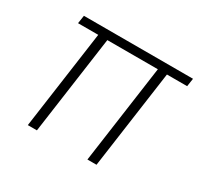

<svg xmlns="http://www.w3.org/2000/svg" viewBox="-117 -675 860 823"><g transform="rotate(30 313.0 -263.0)"><path d="M106 0 174 -486H74L80 -526H620L614 -486H514L446 0H401L469 -486H219L151 0Z"/></g></svg>

Font: Plus Jakarta Sans ExtraLight
Style: Italic
Weight: 200
Italic angle: -8°
Designer: Gumpita Rahayu
Foundry: Tokotype
Version: Version 2.071; ttfautohint (v1.8.4.7-5d5b);gftools[0.9.29]